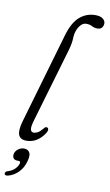

<svg xmlns="http://www.w3.org/2000/svg" viewBox="-115 -772 590 1033"><g transform="rotate(10 180.0 -255.5)"><path d="M320 -722Q347.5 -722 361 -711.2Q374.5 -700.5 374.5 -686Q374.5 -672 366.5 -662.5Q358.5 -653 342.5 -653Q324.5 -653 311.8 -660.2Q299 -667.5 280 -667.5Q265.5 -667.5 254.8 -658.2Q244 -649 235.5 -633Q223.5 -608 223 -579.8Q222.5 -551.5 211 -511.5L92 -106Q81 -68.5 84.8 -55Q88.5 -41.5 101.5 -41.5Q112 -41.5 124 -48Q136 -54.5 151.5 -73.5Q160.5 -85.5 169 -81.5Q175 -80 176 -72.2Q177 -64.5 171 -54Q132 8 70.5 8Q37 8 27.5 -16Q18 -40 33.5 -93L177.5 -588.5Q198.5 -659.5 235 -690.8Q271.5 -722 320 -722ZM41.5 122Q26 122 19.5 112Q13 102 17 87Q21.5 71.5 35.8 61.5Q50 51.5 67 51.5Q86.5 51.5 96.2 66Q106 80.5 96.5 114.5Q86.5 153 61.5 177.8Q36.5 202.5 6 210Q-11.5 214 -13.5 202.5Q-12.5 189.5 2.5 186.5Q24.5 179.5 38.8 165.2Q53 151 57.5 135Q60.5 122 49 122Z"/></g></svg>

Font: Fraunces 144pt S100 Light
Style: Italic
Weight: 300
Italic angle: -16°
Version: Version 1.000; ttfautohint (v1.8.3)